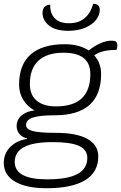

<svg xmlns="http://www.w3.org/2000/svg" viewBox="-37 -794 642 1016"><path d="M580 -530Q500 -530 462 -501Q498 -460 498 -403Q498 -184 253 -184Q173 -184 137 -172Q101 -160 101 -133Q101 -110 136.5 -100.5Q172 -91 260 -91Q368 -91 425.5 -59Q483 -27 483 34Q483 117 413.5 159.5Q344 202 209 202Q102 202 42.5 167Q-17 132 -17 68Q-17 19 16.5 -15.5Q50 -50 106 -59V-62Q81 -67 66 -85Q51 -103 51 -126Q51 -160 76 -182Q101 -204 145 -210Q107 -231 85.5 -266.5Q64 -302 64 -346Q64 -452 125.5 -506Q187 -560 306 -560Q381 -560 433 -527Q462 -551 494 -565Q526 -579 554 -579Q570 -579 577 -573.5Q584 -568 584 -555Q584 -542 580 -530ZM441 -402Q441 -515 300 -515Q212 -515 166.5 -473Q121 -431 121 -349Q121 -292 157 -261.5Q193 -231 260 -231Q441 -231 441 -402ZM41 63Q41 155 212 155Q320 155 372.5 127Q425 99 425 41Q425 -2 381 -22Q337 -42 242 -42Q140 -42 90.5 -16Q41 10 41 63ZM188 -726Q188 -746 199 -757.5Q210 -769 229 -769Q227 -725 252 -698Q277 -671 329 -671Q380 -671 412 -699Q444 -727 456 -774Q473 -774 482 -766Q491 -758 491 -742Q491 -714 471 -688.5Q451 -663 413 -647Q375 -631 324 -631Q257 -631 222.5 -659Q188 -687 188 -726Z"/></svg>

Font: Krub Light
Style: Italic
Weight: 300
Italic angle: -8°
Designer: Ekaluck Peanpanawate
Foundry: Cadson Demak Co.,Ltd.
Version: Version 1.000; ttfautohint (v1.6)